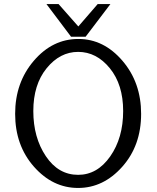

<svg xmlns="http://www.w3.org/2000/svg" viewBox="-20 -909 776 951"><path d="M210 -889H270L368 -778L464 -889H527L404 -727H332ZM55 -345Q55 -500 147.5 -608Q240 -716 368 -716Q494 -716 586.5 -608Q679 -500 679 -345Q679 -188 585.5 -83Q492 22 367 22Q241 22 148 -83.5Q55 -189 55 -345ZM367 -43Q462 -43 526 -134.5Q590 -226 590 -359Q590 -490 524 -571Q458 -652 367 -652Q277 -652 211 -571Q145 -490 145 -359Q145 -228 207 -135.5Q269 -43 367 -43Z"/></svg>

Font: CMU Sans Serif
Style: Medium
Weight: 500
Version: Version 0.7.0